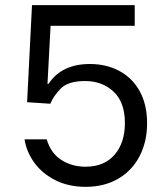

<svg xmlns="http://www.w3.org/2000/svg" viewBox="-20 -720 644 744"><path d="M75 -180H161Q177 -126 218 -100Q259 -74 311 -74Q384 -74 424 -120.5Q464 -167 464 -243Q464 -324 420 -365Q376 -406 310 -406Q243 -406 214.5 -376Q186 -346 175 -318L85 -324L104 -700H502V-620H176L164 -395H168Q219 -472 328 -472Q393 -472 443.5 -444.5Q494 -417 522 -365.5Q550 -314 550 -242Q550 -172 521.5 -116Q493 -60 439 -28Q385 4 312 4Q245 4 194 -22Q143 -48 113 -89.5Q83 -131 75 -180Z"/></svg>

Font: Lopes Sans
Style: Regular
Weight: 400
Designer: Gabriel Lam, Diego Maldonado
Foundry: TypeRant, Foresti Design
Version: Version 4.000